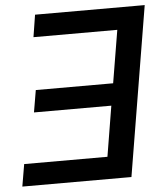

<svg xmlns="http://www.w3.org/2000/svg" viewBox="-52 -774 705 821"><g transform="rotate(-5 300.0 -364.0)"><path d="M599.6 -727.5 479 0H10.7L26.9 -95.2H384.3L419.9 -311.5H87.9L104 -406.2H436L473.6 -632.3H113.8L128.9 -727.5Z"/></g></svg>

Font: Inter 20pt Medium
Style: Italic
Weight: 500
Italic angle: -9.3988°
Version: Version 4.001;git-66647c0bb